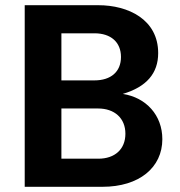

<svg xmlns="http://www.w3.org/2000/svg" viewBox="-20 -718 690 738"><path d="M357 -301C420 -301 462 -264 462 -204C462 -144 421 -108 358 -108H216V-301ZM343 -590C406 -590 445 -556 445 -499C445 -442 406 -409 343 -409H216V-590ZM374 0C515 0 604 -74 604 -183C604 -275 542 -343 452 -357C543 -384 588 -436 588 -514C588 -643 473 -698 358 -698H75V0Z"/></svg>

Font: Matrixport Bold
Style: Regular
Weight: 600
Designer: Ninad Kale (Devanagari), Jonny Pinhorn (Latin)
Foundry: Indian Type Foundry
Version: Version 2.000;PS 1.0;hotconv 1.0.79;makeotf.lib2.5.61930; tt